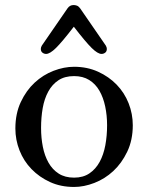

<svg xmlns="http://www.w3.org/2000/svg" viewBox="-20 -730 588 762"><path d="M274 -465Q326 -465 369 -445.5Q412 -426 443 -394Q474 -362 490.5 -320Q507 -278 507 -233Q507 -174 485 -128Q463 -82 429.5 -51Q396 -20 354.5 -4Q313 12 274 12Q221 12 178.5 -7.5Q136 -27 105 -59Q74 -91 57.5 -133Q41 -175 41 -220Q41 -279 62.5 -325Q84 -371 117.5 -402Q151 -433 192.5 -449Q234 -465 274 -465ZM274 -25Q310 -25 335 -42Q360 -59 375.5 -87.5Q391 -116 398 -153.5Q405 -191 405 -233Q405 -272 397.5 -307.5Q390 -343 374.5 -370Q359 -397 334 -412.5Q309 -428 274 -428Q237 -428 212 -411.5Q187 -395 171.5 -366.5Q156 -338 149.5 -301Q143 -264 143 -222Q143 -183 150 -147.5Q157 -112 172.5 -84.5Q188 -57 213 -41Q238 -25 274 -25ZM400 -549Q404 -542 404 -536Q404 -526 397.5 -521Q391 -516 383 -516Q368 -516 344 -539.5Q320 -563 273 -624Q226 -563 202 -539.5Q178 -516 163 -516Q155 -516 148.5 -521Q142 -526 142 -536Q142 -542 146 -549L248 -697Q257 -710 272 -710Q279 -710 285.5 -707.5Q292 -705 298 -697Z"/></svg>

Font: Alice
Style: Regular
Weight: 400
Designer: Cyreal (www.cyreal.org)
Foundry: Cyreal (www.cyreal.org)
Version: Version 1.010